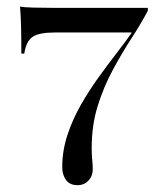

<svg xmlns="http://www.w3.org/2000/svg" viewBox="-20 -439 475 579"><path d="M213.7 119.4Q190.3 119.4 179 103.6Q167.7 87.9 167.7 65.3Q167.7 15.3 183.5 -32.3Q199.2 -79.8 224.2 -123.4Q249.2 -166.9 277.4 -206Q305.6 -245.2 331.9 -279Q358.1 -312.9 376.6 -339.5V-341.1H146.8Q97.6 -341.1 78.2 -327.8Q58.9 -314.5 53.2 -277.4H44.4Q44.4 -328.2 43.5 -360.9Q42.7 -393.5 40.3 -419.4Q49.2 -416.9 79.8 -416.1Q110.5 -415.3 141.1 -415.3H425.8V-406.5Q404.8 -366.9 376.2 -323Q347.6 -279 320.2 -228.2Q292.7 -177.4 274.6 -119.4Q256.5 -61.3 256.5 8.1Q256.5 27.4 258.1 42.7Q259.7 58.1 259.7 71.8Q259.7 91.9 246.8 105.6Q233.9 119.4 213.7 119.4Z"/></svg>

Font: Playfair 144pt SemiExpanded Medium
Style: Regular
Weight: 500
Width: 6
Designer: Claus Eggers Sørensen
Foundry: Claus Eggers Sørensen
Version: Version 2.203